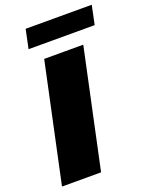

<svg xmlns="http://www.w3.org/2000/svg" viewBox="-160 -963 827 1048"><g transform="rotate(-20 253.0 -438.5)"><path d="M14 0 161 -688H388L241 0ZM99 -767 122 -877H506L483 -767Z"/></g></svg>

Font: Saira Expanded ExtraBold
Style: Italic
Weight: 800
Width: 7
Italic angle: -12°
Designer: Hector Gatti with collaboration of the Omnibus-Type team
Foundry: Omnibus-Type
Version: Version 1.101